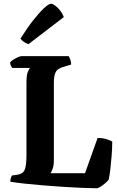

<svg xmlns="http://www.w3.org/2000/svg" viewBox="-20 -1003 630 1023"><path d="M495 0Q465 0 418 -2Q371 -4 316.5 -7.5Q262 -11 207.5 -15.5Q153 -20 107.5 -25Q62 -30 35 -35Q35 -46 38 -55Q41 -64 44 -68L73 -72Q102 -76 111.5 -98.5Q121 -121 121 -176V-560Q121 -606 129 -622Q137 -638 139 -641H46Q43 -643 38.5 -651.5Q34 -660 34 -671Q39 -678 51.5 -685.5Q64 -693 76.5 -698.5Q89 -704 95 -704H346Q350 -698 354.5 -685.5Q359 -673 359 -659L315 -646Q301 -641 290.5 -634.5Q280 -628 273.5 -611Q267 -594 267 -560V-149Q267 -123 261 -105Q255 -87 249 -80H433L500 -268Q528 -268 549 -261Q570 -254 578 -249Q578 -214 575 -175Q572 -136 568 -102Q564 -68 559 -46Q554 -38 541 -27Q528 -16 515 -8Q502 0 495 0ZM132 -768Q117 -772 105.5 -781Q94 -790 89 -797Q124 -853 157 -895Q190 -937 215 -960Q240 -983 252 -983Q261 -983 275 -972.5Q289 -962 301.5 -945.5Q314 -929 320 -912Z"/></svg>

Font: Texturina 72pt ExtraBold
Style: Regular
Weight: 800
Designer: Guillermo Torres Carreño
Foundry: Omnibus-Type
Version: Version 1.002; ttfautohint (v1.8.3)